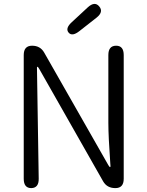

<svg xmlns="http://www.w3.org/2000/svg" viewBox="-20 -967 758 987"><path d="M141 0Q102 0 102 -48V-684Q102 -732 145 -732Q187 -732 207 -697L537 -118Q543 -108 545.5 -108Q548 -108 548 -113L547 -126Q537 -267 537 -336V-684Q537 -732 577 -732Q616 -732 616 -684V-48Q616 0 573 0Q530 0 510 -35L181 -614Q175 -624 172.5 -624Q170 -624 170 -619L179 -49Q180 -1 141 0ZM388 -807Q351 -778 333 -799Q314 -821 349 -853L431 -929Q467 -962 490 -934Q514 -906 476 -876Z"/></svg>

Font: Resource Han Rounded KR Normal
Style: Regular
Weight: 350
Designer: Cyano Hao (round all glyphs); Ryoko NISHIZUKA 西塚涼子 (kana, bopomofo & ideographs); Paul D. Hunt (Latin, Greek & Cyrillic)
Foundry: Cyano Hao
Version: 0.990